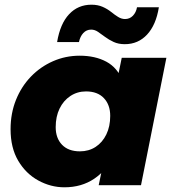

<svg xmlns="http://www.w3.org/2000/svg" viewBox="-20 -788 735 817"><path d="M254 9Q196 9 143 -20Q90 -49 57.5 -104Q25 -159 25 -238Q25 -306 48 -363Q71 -420 111.5 -462Q152 -504 205.5 -527.5Q259 -551 319 -551Q385 -551 432.5 -525.5Q480 -500 502 -443.5Q524 -387 512 -291Q503 -200 469 -132Q435 -64 381 -27.5Q327 9 254 9ZM320 -144Q358 -144 387 -163Q416 -182 432.5 -216Q449 -250 449 -295Q449 -342 422 -370.5Q395 -399 346 -399Q309 -399 279.5 -379.5Q250 -360 233.5 -326Q217 -292 217 -247Q217 -200 244 -172Q271 -144 320 -144ZM400 0 419 -91 455 -270 479 -449 498 -542H688L580 0ZM511 -600Q484 -600 463.5 -609.5Q443 -619 427 -631Q411 -643 397 -652.5Q383 -662 368 -662Q348 -662 334.5 -647.5Q321 -633 316 -609H223Q236 -687 274 -727.5Q312 -768 369 -768Q396 -768 416.5 -759Q437 -750 452.5 -737.5Q468 -725 482.5 -716Q497 -707 512 -707Q532 -707 545.5 -721Q559 -735 563 -757H656Q644 -682 606 -641Q568 -600 511 -600Z"/></svg>

Font: Montserrat Thin ExtraBold
Style: Italic
Weight: 800
Italic angle: -11.3°
Version: Version 9.000